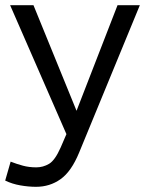

<svg xmlns="http://www.w3.org/2000/svg" viewBox="-48 -520 559 740"><path d="M91 200Q62 200 30.5 194.5Q-1 189 -28 176L-7 103Q16 112 40 118.5Q64 125 92 125Q118 125 141 111.5Q164 98 186 48L208 -3L-9 -500H81L247 -93L405 -500H491L257 68Q227 141 185.5 170.5Q144 200 91 200Z"/></svg>

Font: Prodigy Sans
Style: Regular
Weight: 400
Designer: Wei Huang
Foundry: Wei Huang
Version: Version 1.003; ttfautohint (v1.8.3)